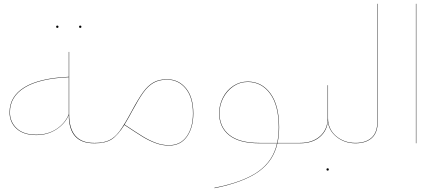

<svg xmlns="http://www.w3.org/2000/svg" viewBox="-20 -750 2299 1005"><path d="M475 -1 474 0H472Q340 0 340 -148Q321 -103 275.5 -73Q230 -43 170 -43Q103 -43 66.5 -76.5Q30 -110 30 -162Q30 -245 107.5 -293Q185 -341 340 -348V-478H342V-152Q342 -2 472 -2H474ZM340 -152V-346Q186 -339 109 -291.5Q32 -244 32 -162Q32 -112 67.5 -78.5Q103 -45 170 -45Q231 -45 276 -75Q321 -105 340 -152ZM274 -610Q274 -616 280 -616Q286 -616 286 -610Q286 -604 280 -604Q274 -604 274 -610ZM394 -610Q394 -616 400 -616Q406 -616 406 -610Q406 -604 400 -604Q394 -604 394 -610Z M992 -156Q992 -83 959 -35.5Q926 12 864 12Q829 12 794 -1Q759 -14 726.5 -34Q694 -54 631 -96Q596 -41 564 -20.5Q532 0 477 0H474L473 -1L474 -2H477Q523 -2 552 -16Q581 -30 606 -63.5Q631 -97 669 -168Q704 -233 729 -267.5Q754 -302 783 -318.5Q812 -335 854 -335Q915 -335 953.5 -288Q992 -241 992 -156ZM990 -156Q990 -240 952 -286.5Q914 -333 854 -333Q813 -333 784 -316.5Q755 -300 730.5 -266Q706 -232 671 -167Q656 -138 632 -98Q695 -56 727.5 -36Q760 -16 794.5 -3Q829 10 864 10Q925 10 957.5 -36.5Q990 -83 990 -156Z M1552 -1 1551 0H1432Q1412 92 1334 148Q1256 204 1103 235L1102 233Q1254 203 1332 147.5Q1410 92 1430 0H1338Q1232 0 1179.5 -42Q1127 -84 1127 -158Q1127 -200 1146.5 -238.5Q1166 -277 1200.5 -300Q1235 -323 1277 -323Q1350 -323 1395.5 -261Q1441 -199 1441 -84Q1441 -42 1433 -2H1435H1551ZM1431 -2Q1439 -42 1439 -84Q1439 -198 1394 -259.5Q1349 -321 1277 -321Q1235 -321 1201.5 -298Q1168 -275 1148.5 -237.5Q1129 -200 1129 -158Q1129 -85 1181 -43.5Q1233 -2 1338 -2H1427Z M1550 -1 1551 -2Q1616 -2 1655.5 -37.5Q1695 -73 1695 -131V-304H1697V-131Q1697 -74 1739 -38Q1781 -2 1841 -2L1842 -1L1841 0Q1782 0 1740 -35Q1698 -70 1696 -120Q1694 -68 1655 -34Q1616 0 1551 0ZM1689 137Q1689 131 1695 131Q1701 131 1701 137Q1701 143 1695 143Q1689 143 1689 137Z M1840 -1 1841 -2Q1894 -2 1924.5 -29Q1955 -56 1955 -112V-730H1957V-112Q1957 -55 1926 -27.5Q1895 0 1841 0Z M2157 0V-730H2159V0Z"/></svg>

Font: FiraGO Two
Style: Regular
Weight: 100
Designer: bBox Type
Foundry: bBox Type GmbH
Version: Version 1.001